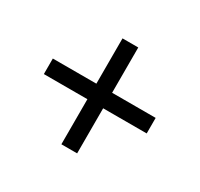

<svg xmlns="http://www.w3.org/2000/svg" viewBox="-110 -733 792 760"><g transform="rotate(30 286.0 -353.0)"><path d="M321 -388H520V-317H321V-111H249V-317H50V-388H249V-595H321Z"/></g></svg>

Font: Noto Sans Old Permic
Style: Regular
Weight: 400
Designer: Monotype Design Team
Foundry: Monotype Imaging Inc.
Version: Version 2.001; ttfautohint (v1.8.4.7-5d5b)